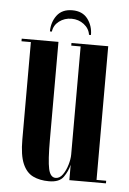

<svg xmlns="http://www.w3.org/2000/svg" viewBox="-50 -686 495 734"><g transform="rotate(5 198.0 -318.5)"><path d="M165.5 11Q130 11 104.2 -1.5Q78.5 -14 64.5 -46.5Q50.5 -79 50.5 -139V-513H14.5V-523H155.5V-148.5Q155.5 -67.5 162.5 -35.8Q169.5 -4 190 -4Q205.5 -4 217 -20.2Q228.5 -36.5 235 -58.8Q241.5 -81 241.5 -98V-513H205.5V-523H346.5V-10H383.5V0H243V-59Q237 -34 221.2 -11.5Q205.5 11 165.5 11ZM198 -648Q237 -648 257 -621.8Q277 -595.5 277 -560H269.5Q266 -584 245.5 -599.8Q225 -615.5 198 -615.5Q171 -615.5 150.5 -600Q130 -584.5 127 -560H119.5Q119.5 -595.5 139.2 -621.8Q159 -648 198 -648Z"/></g></svg>

Font: Imbue 100pt SemiBold
Style: Regular
Weight: 600
Designer: Tyler Finck
Foundry: Etcetera Type Company
Version: Version 1.102; ttfautohint (v1.8.3)